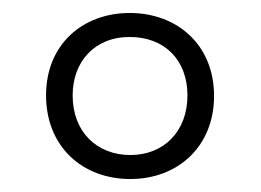

<svg xmlns="http://www.w3.org/2000/svg" viewBox="-20 -743 402 296"><path d="M181 -467C254 -467 310 -517 310 -595C310 -675 252 -723 180 -723C108 -723 51 -675 51 -596C51 -517 107 -467 181 -467ZM181 -504C130 -504 92 -539 92 -596C92 -647 125 -686 180 -686C234 -686 269 -650 269 -596C269 -541 233 -504 181 -504Z"/></svg>

Font: Noto Sans Armenian ExtraCondensed Light
Style: Regular
Weight: 300
Width: 2
Designer: Monotype Design Team
Foundry: Monotype Imaging Inc.
Version: Version 2.008